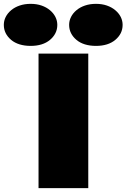

<svg xmlns="http://www.w3.org/2000/svg" viewBox="-139 -979 658 999"><path d="M220.7 -849.6Q220.7 -871.1 230.5 -890.6Q240.2 -910.2 258.8 -925.8Q277.3 -941.4 303.2 -950.2Q329.1 -959 360.4 -959Q391.6 -959 417 -950.2Q442.4 -941.4 460.9 -925.8Q479.5 -910.2 489.3 -890.6Q499 -871.1 499 -849.6Q499 -826.2 489.3 -806.6Q479.5 -787.1 460.9 -771.5Q442.4 -755.9 417 -748Q391.6 -740.2 360.4 -740.2Q329.1 -740.2 303.2 -748Q277.3 -755.9 258.8 -771.5Q240.2 -787.1 230.5 -806.6Q220.7 -826.2 220.7 -849.6ZM-119.1 -849.6Q-119.1 -871.1 -109.4 -890.6Q-99.6 -910.2 -81.1 -925.8Q-62.5 -941.4 -36.6 -950.2Q-10.7 -959 20.5 -959Q51.8 -959 77.1 -950.2Q102.5 -941.4 121.1 -925.8Q139.6 -910.2 149.4 -890.6Q159.2 -871.1 159.2 -849.6Q159.2 -826.2 149.4 -806.6Q139.6 -787.1 121.1 -771.5Q102.5 -755.9 77.1 -748Q51.8 -740.2 20.5 -740.2Q-10.7 -740.2 -36.6 -748Q-62.5 -755.9 -81.1 -771.5Q-99.6 -787.1 -109.4 -806.6Q-119.1 -826.2 -119.1 -849.6ZM61.5 0V-700.2H320.3V0Z"/></svg>

Font: Polsku
Style: Regular
Weight: 400
Designer: Sebastien Sanfilippo
Version: Version 1.1